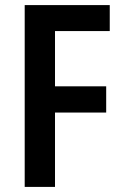

<svg xmlns="http://www.w3.org/2000/svg" viewBox="-20 -734 490 754"><path d="M196 0V-292H397V-395H196V-612H411V-714H77V0Z"/></svg>

Font: Noto Sans Sinhala UI Condensed SemiBold
Style: Regular
Weight: 600
Width: 3
Designer: Jelle Bosma - Monotype Design Team
Foundry: Monotype Imaging Inc.
Version: Version 2.006